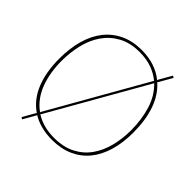

<svg xmlns="http://www.w3.org/2000/svg" viewBox="-230 -1023 1254 1254"><g transform="rotate(45 397.0 -396.5)"><path d="M739 -400Q739 -305 716.5 -229Q694 -153 650.5 -100Q607 -47 543 -18.5Q479 10 397 10Q343 10 296.5 -2Q250 -14 213 -37V-33L164 53L151 45L200 -41L204 -43Q129 -94 92 -184.5Q55 -275 55 -400Q55 -495 77 -572.5Q99 -650 142.5 -705Q186 -760 250 -790Q314 -820 397 -820Q523 -820 607 -751V-755L659 -846L672 -838L619 -745L615 -744Q678 -689 708.5 -601.5Q739 -514 739 -400ZM718 -400Q718 -496 692.5 -581.5Q667 -667 605 -726L606 -722L227 -57L223 -56Q258 -33 301 -21Q344 -9 397 -9Q483 -9 544 -40.5Q605 -72 643.5 -126Q682 -180 700 -251Q718 -322 718 -400ZM597 -733Q559 -765 509.5 -783Q460 -801 397 -801Q310 -801 249 -767.5Q188 -734 149.5 -678.5Q111 -623 93.5 -550.5Q76 -478 76 -400Q76 -347 84 -297.5Q92 -248 108.5 -204Q125 -160 151.5 -124Q178 -88 215 -62V-66L594 -732Z"/></g></svg>

Font: TypoPRO Sinkin Sans
Style: 100 Thin
Weight: 100
Designer: Keith Bates
Foundry: K-Type
Version: Sinkin Sans (version 1.0)  by Keith Bates   •   © 2014   www